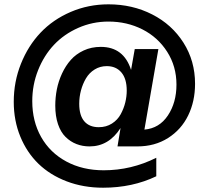

<svg xmlns="http://www.w3.org/2000/svg" viewBox="-20 -690 970 892"><path d="M459 182.1Q367.7 182.1 290 152.6Q212.4 123 158.4 70.6Q104.5 18.1 74.2 -55.9Q43.9 -129.9 43.9 -216.8Q43.9 -310.5 77.4 -394Q110.8 -477.5 168.5 -538.3Q226.1 -599.1 308.3 -634.5Q390.6 -669.9 483.9 -669.9Q595.2 -669.9 687 -623Q778.8 -576.2 832.5 -491.5Q886.2 -406.7 886.2 -300.8Q886.2 -219.2 854.2 -153.6Q822.3 -87.9 760.7 -48.8Q699.2 -9.8 618.2 -9.8H525.9L540 -95.2Q485.4 -9.8 396 -9.8Q363.3 -9.8 335.2 -20.8Q307.1 -31.7 284.7 -53.7Q262.2 -75.7 249.5 -113Q236.8 -150.4 236.8 -199.2Q236.8 -237.3 244.1 -274.9Q251.5 -312.5 268.1 -348.4Q284.7 -384.3 308.8 -411.6Q333 -439 368.9 -455.6Q404.8 -472.2 448.2 -472.2Q554.7 -472.2 588.9 -365.2L606 -461.9H715.8L650.9 -87.9Q720.2 -93.8 760 -153.6Q799.8 -213.4 799.8 -296.9Q799.8 -381.8 756.6 -449.5Q713.4 -517.1 641.6 -553.5Q569.8 -589.8 483.9 -589.8Q409.7 -589.8 343.5 -560.5Q277.3 -531.2 230.7 -481.7Q184.1 -432.1 157 -364Q129.9 -295.9 129.9 -220.2Q129.9 -126.5 171.1 -53.5Q212.4 19.5 288.1 60.3Q363.8 101.1 461.9 101.1Q589.8 101.1 706.1 43V128.9Q595.2 182.1 459 182.1ZM348.1 -208Q348.1 -153.8 371.6 -126.5Q395 -99.1 439 -99.1Q473.6 -99.1 500 -116Q526.4 -132.8 540.8 -159.4Q555.2 -186 562 -213.9Q568.8 -241.7 568.8 -269Q568.8 -324.2 543.9 -353.5Q519 -382.8 476.1 -382.8Q444.8 -382.8 419.7 -367.2Q394.5 -351.6 379.4 -325.9Q364.3 -300.3 356.2 -270Q348.1 -239.7 348.1 -208Z"/></svg>

Font: TASA Orbiter Deck SemiBold
Style: Regular
Weight: 600
Designer: Weizhong Zhang
Version: Version 1.000;Glyphs 3.1.2 (3151)